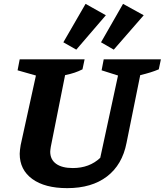

<svg xmlns="http://www.w3.org/2000/svg" viewBox="-20 -962 853 994"><path d="M328 12Q212 12 147 -35.5Q82 -83 82 -166Q82 -175 83.5 -186.5Q85 -198 87 -211L166 -571L71 -598L82 -655H418L407 -603Q387 -593 366.5 -586Q346 -579 317 -573L243 -202Q242 -194 241 -188Q240 -182 240 -177Q240 -136 270.5 -114Q301 -92 357 -92Q443 -92 499 -145L591 -571L506 -598L517 -655H813L802 -603Q762 -586 706 -573L635 -222Q613 -109 534 -48.5Q455 12 328 12ZM423 -942 528 -883 375 -705 308 -743ZM617 -942 724 -883 569 -705 503 -743Z"/></svg>

Font: Piazzolla SC
Style: Bold Italic
Weight: 700
Italic angle: -11.3°
Designer: Juan Pablo del Peral
Foundry: Huerta Tipografica
Version: Version 1.330